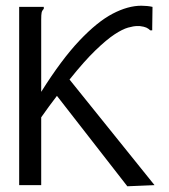

<svg xmlns="http://www.w3.org/2000/svg" viewBox="-20 -647 590 671"><path d="M47 -623H133V-616Q127 -610 125.5 -603Q124 -596 124 -579V-326Q195 -439 257.5 -505Q320 -571 373.5 -599Q427 -627 474 -627Q484 -627 494 -626Q504 -625 513 -623L512 -551V-541H505Q499 -547 491.5 -550.5Q484 -554 468 -556Q465 -556 460 -556Q447 -556 427.5 -550.5Q408 -545 380.5 -527Q353 -509 314 -471.5Q275 -434 223 -369L520 0L425 4L179 -312Q152 -277 124 -237V0H47Z"/></svg>

Font: Inconsolata SemiExpanded
Style: Regular
Weight: 400
Width: 6
Monospace: yes
Designer: Raph Levien, Cyreal, Brenton Simpson
Foundry: Raph Levien, Cyreal, Google
Version: Version 3.000; ttfautohint (v1.8.2.53-6de2)